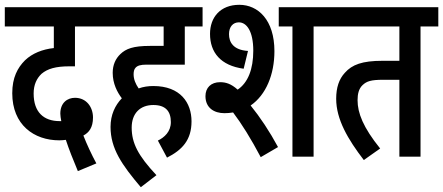

<svg xmlns="http://www.w3.org/2000/svg" viewBox="-20 -652 1844 799"><path d="M304 60 381 28C361 -9 341 -52 327 -88C350 -100 367 -121 367 -163C367 -206 340 -245 292 -245C261 -245 231 -225 231 -179C231 -170 233 -159 235 -148C232 -148 230 -148 228 -148C162 -148 120 -185 120 -263C120 -300 133 -326 153 -345C178 -366 212 -376 269 -376H292V-542H414V-622H0V-542H204V-452C157 -447 114 -430 84 -401C53 -370 31 -329 31 -264C31 -133 121 -68 227 -68C236 -68 245 -69 254 -70C266 -33 285 15 304 60Z M637 -67 675 4C738 -28 777 -69 777 -147C777 -224 731 -294 618 -294C597 -294 576 -291 557 -284C544 -303 536 -322 536 -343C536 -353 538 -364 544 -370C552 -379 565 -383 590 -383H749V-542H823V-622H402V-542H661V-461H604C534 -461 504 -449 481 -427C461 -408 449 -382 449 -349C449 -304 468 -268 487 -243C459 -214 440 -174 440 -124C440 -34 487 34 566 127L631 77C554 -5 528 -57 528 -121C528 -180 563 -215 618 -215C669 -215 691 -189 691 -144C691 -104 664 -80 637 -67Z M914 -181C926 -181 938 -182 950 -184C985 -138 1025 -74 1065 2L1137 -40C1102 -105 1062 -165 1023 -213C1087 -257 1122 -342 1122 -439C1122 -569 1054 -632 976 -632C897 -632 854 -580 854 -511C854 -434 898 -379 994 -366L1012 -440C950 -444 933 -477 933 -510C933 -541 950 -559 974 -559C1006 -559 1034 -523 1034 -441C1034 -364 1012 -308 969 -279C941 -304 919 -310 896 -310C858 -310 835 -287 835 -252C835 -203 871 -181 914 -181ZM1285 -542H1360V-622H1140V-542H1197V0H1285Z M1730 -542H1804V-622H1348V-542H1642V-399H1572C1487 -399 1445 -383 1415 -349C1391 -323 1379 -288 1379 -241C1379 -155 1428 -72 1494 14L1562 -34C1491 -122 1468 -182 1468 -235C1468 -261 1473 -283 1489 -298C1506 -314 1524 -320 1574 -320H1642V0H1730Z"/></svg>

Font: Noto Sans Devanagari UI ExtraCondensed Medium
Style: Regular
Weight: 500
Width: 2
Designer: Jelle Bosma - Monotype Design Team
Foundry: Monotype Imaging Inc.
Version: Version 2.003